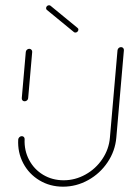

<svg xmlns="http://www.w3.org/2000/svg" viewBox="-20 -702 486 722"><path d="M72.6 -321.1Q67.4 -321.1 64.4 -324.6Q61.5 -328.1 61.9 -333L77 -506.7Q77.4 -511.5 81.3 -515Q85.2 -518.5 90 -518.5Q94.8 -518.5 98.1 -515Q101.5 -511.5 101.1 -506.7L85.9 -333Q85.6 -328.1 81.7 -324.6Q77.8 -321.1 72.6 -321.1ZM435.2 -524.8Q440.4 -524.8 443.3 -521.3Q446.3 -517.8 445.9 -513L417.4 -184.4Q413 -134.1 384.6 -91.9Q356.3 -49.6 311.7 -24.8Q267 0 217 0Q168.1 0 128.5 -23.7Q88.9 -47.4 67.4 -88.1Q45.9 -128.9 48.5 -177.4Q48.9 -182.2 52.8 -186.1Q56.7 -190 61.9 -190Q66.7 -190 69.8 -186.7Q73 -183.3 72.6 -178.5Q70.7 -136.3 89.4 -100.7Q108.1 -65.2 142.4 -44.6Q176.7 -24.1 219.3 -24.1Q262.6 -24.1 301.3 -45.6Q340 -67 364.8 -103.9Q389.6 -140.7 393.3 -184.4L421.9 -513Q422.6 -518.1 426.3 -521.5Q430 -524.8 435.2 -524.8ZM153.3 -671.1Q153.3 -675.6 156.5 -678.9Q159.6 -682.2 164.1 -682.2Q168.1 -682.2 170 -680.4L271.1 -597.4Q274.8 -594.8 274.8 -591.1Q274.8 -586.3 271.5 -583Q268.1 -579.6 263.7 -579.6Q259.6 -579.6 257.8 -581.5L156.7 -664.4Q153.3 -666.7 153.3 -671.1Z"/></svg>

Font: 26F Galaxy Sans Thin
Style: Italic
Weight: 100
Italic angle: -4.99998°
Designer: C₂₉H₂₅N₃O₅
Version: Version 1.200